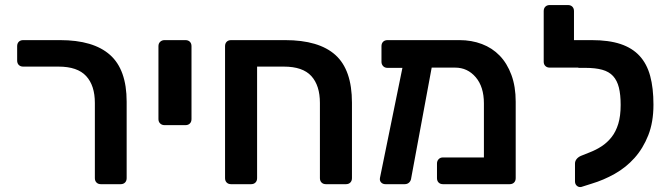

<svg xmlns="http://www.w3.org/2000/svg" viewBox="-20 -730 2642 761"><path d="M380 0Q369 0 362.5 -6.5Q356 -13 356 -24V-322Q356 -391 321.5 -428.5Q287 -466 212 -466H72Q61 -466 54.5 -472.5Q48 -479 48 -490V-547Q48 -558 54.5 -564.5Q61 -571 72 -571H218Q350 -571 416 -512.5Q482 -454 482 -327V-24Q482 -13 475.5 -6.5Q469 0 458 0Z M632 -234Q622 -234 615 -240.5Q608 -247 608 -258V-547Q608 -558 615 -564.5Q622 -571 632 -571H715Q726 -571 732.5 -564.5Q739 -558 739 -547V-258Q739 -247 732.5 -240.5Q726 -234 715 -234Z M896 0Q885 0 878.5 -6.5Q872 -13 872 -24V-547Q872 -558 878.5 -564.5Q885 -571 896 -571H1110Q1244 -571 1309.5 -512Q1375 -453 1375 -323V-24Q1375 -13 1368.5 -6.5Q1362 0 1351 0H1272Q1261 0 1254.5 -6.5Q1248 -13 1248 -24V-322Q1248 -391 1214 -428.5Q1180 -466 1105 -466H999V-24Q999 -13 992.5 -6.5Q986 0 975 0Z M1691 -462 1610 -25Q1609 -14 1602 -7Q1595 0 1584 0H1508Q1497 0 1490.5 -7Q1484 -14 1486 -25L1575 -461H1516Q1505 -461 1498.5 -468Q1492 -475 1492 -485V-547Q1492 -558 1498.5 -564.5Q1505 -571 1516 -571H1801Q1849 -571 1890 -555.5Q1931 -540 1960.5 -509.5Q1990 -479 2007 -433Q2024 -387 2024 -327V-24Q2024 -13 2017.5 -6.5Q2011 0 2000 0H1736Q1725 0 1718.5 -6.5Q1712 -13 1712 -24V-82Q1712 -92 1718.5 -99Q1725 -106 1736 -106H1898V-320Q1898 -386 1865.5 -424Q1833 -462 1784 -462Z M2284 11Q2274 13 2266.5 6.5Q2259 0 2259 -11V-82Q2259 -91 2265 -99Q2271 -107 2282 -112L2317 -126Q2343 -136 2365 -150.5Q2387 -165 2404 -186.5Q2421 -208 2430.5 -239Q2440 -270 2440 -314Q2440 -355 2433 -383Q2426 -411 2410 -428.5Q2394 -446 2367 -453.5Q2340 -461 2301 -461H2274Q2272 -461 2272 -462H2159Q2148 -462 2141.5 -468.5Q2135 -475 2135 -485V-686Q2135 -697 2141.5 -703.5Q2148 -710 2159 -710H2231Q2242 -710 2248.5 -703.5Q2255 -697 2255 -686V-571H2325Q2393 -571 2439.5 -555.5Q2486 -540 2515 -508.5Q2544 -477 2557 -429Q2570 -381 2570 -315Q2570 -246 2549.5 -194Q2529 -142 2495 -104Q2461 -66 2416.5 -41Q2372 -16 2325 -2Z"/></svg>

Font: Fz Rubik Med
Style: Regular
Weight: 500
Designer: Hubert and Fischer
Foundry: Hubert and Fischer
Version: Vit hóa bi FontZin.com